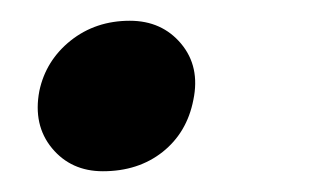

<svg xmlns="http://www.w3.org/2000/svg" viewBox="-20 -155 298 185"><path d="M79.1 10Q48.5 10 30.1 -12.2Q11.7 -34.5 17.9 -67.3Q24.1 -96.7 48.1 -115.9Q72.2 -135 105.1 -135Q136 -135 154.5 -112.9Q173 -90.8 166.3 -58.7Q160.2 -27.3 136.7 -8.6Q113.2 10 79.1 10Z"/></svg>

Font: REM Medium
Style: Italic
Weight: 500
Italic angle: -11°
Designer: Octavio Pardo
Foundry: Ashler Design
Version: Version 1.005;gftools[0.9.28]